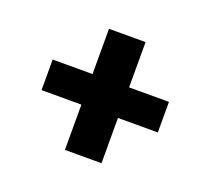

<svg xmlns="http://www.w3.org/2000/svg" viewBox="-80 -641 659 602"><g transform="rotate(20 250.0 -340.0)"><path d="M189 -138V-289H56V-391H189V-542H311V-391H444V-289H311V-138Z"/></g></svg>

Font: Iosevka Curly Heavy
Style: Regular
Weight: 900
Monospace: yes
Designer: Belleve Invis
Foundry: Belleve Invis
Version: Version 22.1.2; ttfautohint (v1.8.4)